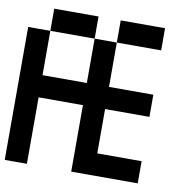

<svg xmlns="http://www.w3.org/2000/svg" viewBox="-85 -863 948 948"><g transform="rotate(10 389.0 -389.0)"><path d="M333.3 -666.7H111.1V-777.8H333.3ZM666.7 -666.7H444.4V-777.8H666.7ZM333.3 -444.4V-666.7H444.4V-444.4H666.7V-333.3H444.4V-111.1H666.7V0H333.3V-333.3H111.1V0H0V-666.7H111.1V-444.4Z"/></g></svg>

Font: Pixeloid Sans
Style: Regular
Weight: 400
Designer: GGBotNet
Foundry: GGBotNet
Version: 0.5